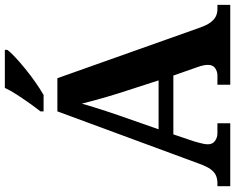

<svg xmlns="http://www.w3.org/2000/svg" viewBox="-109 -862 971 793"><g transform="rotate(-90 376.5 -465.5)"><path d="M4 0V-53H16Q34 -53 48 -59Q62 -65 73.5 -80.5Q85 -96 96 -126L313 -714H450L659 -125Q669 -97 680.5 -81.5Q692 -66 705.5 -59.5Q719 -53 735 -53H753V0H423V-53H462Q477 -53 491 -62Q505 -71 505 -92Q505 -100 503.5 -108Q502 -116 500 -123Q498 -130 496 -135L461 -235H218L189 -149Q187 -141 184 -131Q181 -121 179 -110.5Q177 -100 177 -92Q177 -73 191 -63Q205 -53 222 -53H264V0ZM239 -296H441L388 -460Q381 -483 373 -509.5Q365 -536 358 -563Q351 -590 345 -613Q339 -592 331 -566Q323 -540 314.5 -514Q306 -488 298 -465ZM313 -784Q328 -803 346.5 -829Q365 -855 382.5 -882Q400 -909 410 -931H567V-921Q558 -908 536.5 -888Q515 -868 488 -846Q461 -824 433 -804.5Q405 -785 381 -771H313Z"/></g></svg>

Font: Noto Serif Tamil
Style: Regular
Weight: 400
Designer: Indian Type Foundry, Tom Grace, and the Monotype Design Team
Foundry: Monotype Imaging Inc.
Version: Version 2.003